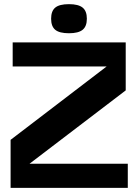

<svg xmlns="http://www.w3.org/2000/svg" viewBox="-20 -904 664 924"><path d="M122 -116H595V0H31V-231L493 -584H41V-700H585V-469ZM312 -884Q357 -884 377.5 -867.5Q398 -851 398 -814Q398 -777 377.5 -760.5Q357 -744 312 -744Q266 -744 246 -760.5Q226 -777 226 -814Q226 -851 246 -867.5Q266 -884 312 -884Z"/></svg>

Font: Fivo Sans Modern
Style: Regular
Weight: 700
Designer: Alexander Slobzheninov
Foundry: Alexander Slobzheninov
Version: 1.0